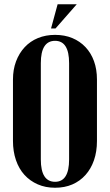

<svg xmlns="http://www.w3.org/2000/svg" viewBox="-20 -873 515 903"><path d="M41 -499Q41 -546 55.5 -584.5Q70 -623 96 -651Q122 -679 158.5 -694Q195 -709 239 -709Q284 -709 320 -694Q356 -679 382 -651.5Q408 -624 422 -585.5Q436 -547 436 -499V-210Q436 -160 422 -119.5Q408 -79 382 -50Q356 -21 320 -5.5Q284 10 239 10Q194 10 157.5 -6Q121 -22 95 -50.5Q69 -79 55 -120Q41 -161 41 -210ZM172 -123Q172 -18 239 -18Q305 -18 305 -123V-576Q305 -681 239 -681Q172 -681 172 -576ZM220 -739 251 -853H341L241 -739Z"/></svg>

Font: Moniqa Black Heading
Style: Regular
Weight: 900
Designer: Rajesh Rajput
Foundry: Rajesh Rajput
Version: Version 1.000